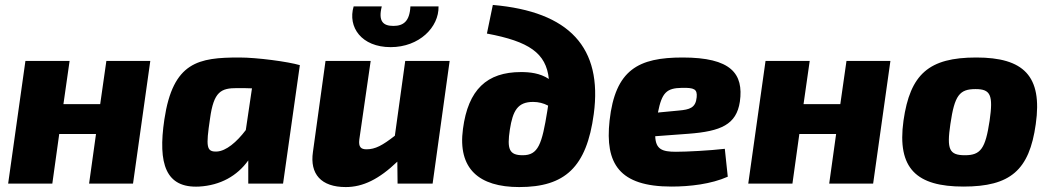

<svg xmlns="http://www.w3.org/2000/svg" viewBox="-20 -744 4257 778"><path d="M411 -497 386 -322H237L262 -497H83L13 0H192L220 -201H369L341 0H519L589 -497Z M950 -511C785 -511 681 -494 646 -260C619 -79 652 19 787 12C873 7 941 -31 986 -94V0H1127L1195 -480C1148 -494 1022 -511 950 -511ZM859 -130C816 -128 814 -149 831 -263C846 -374 876 -387 941 -387C961 -387 981 -387 1001 -386L976 -217C939 -168 896 -132 859 -130Z M1563 -553C1679 -553 1759 -634 1757 -718H1643C1640 -658 1615 -639 1574 -639C1532 -639 1512 -658 1527 -718H1413C1388 -634 1445 -553 1563 -553ZM1622 -497 1580 -194C1530 -155 1501 -139 1465 -139C1443 -139 1432 -148 1436 -179L1482 -497H1299L1248 -128C1235 -39 1281 14 1381 14C1451 14 1516 -18 1590 -89L1591 0H1733L1802 -497Z M1977 -724 1953 -608C2124 -576 2193 -529 2204 -424C2168 -448 2126 -452 2091 -452C1953 -452 1877 -381 1856 -222C1834 -60 1921 14 2084 14C2269 14 2357 -66 2386 -282C2422 -551 2288 -697 1977 -724ZM2098 -115C2043 -115 2034 -140 2046 -219C2058 -296 2078 -331 2140 -331C2162 -331 2182 -326 2201 -316L2198 -296C2176 -159 2161 -115 2098 -115Z M2746 -511C2567 -511 2473 -462 2450 -255C2431 -81 2489 12 2701 12C2775 12 2862 2 2929 -28L2917 -141C2857 -134 2763 -129 2719 -129C2663 -129 2637 -139 2635 -192L2770 -202C2901 -212 2964 -239 2978 -332C2994 -446 2942 -511 2746 -511ZM2803 -350C2799 -307 2775 -300 2730 -296L2646 -288C2662 -369 2681 -387 2743 -388C2793 -389 2806 -383 2803 -350Z M3410 -497 3385 -322H3236L3261 -497H3082L3012 0H3191L3219 -201H3368L3340 0H3518L3588 -497Z M3936 -511C3744 -511 3668 -444 3641 -255C3614 -60 3695 12 3884 12C4074 12 4151 -54 4177 -241C4205 -437 4127 -511 3936 -511ZM3933 -383C3994 -383 4005 -359 3990 -255C3973 -142 3954 -115 3890 -115C3826 -115 3816 -139 3831 -241C3848 -358 3868 -383 3933 -383Z"/></svg>

Font: Exo 2 Extra Bold
Style: Italic
Weight: 800
Italic angle: -8°
Designer: Natanael Gama
Version: Version 1.001;PS 001.001;hotconv 1.0.88;makeotf.lib2.5.64775